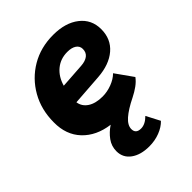

<svg xmlns="http://www.w3.org/2000/svg" viewBox="-210 -630 967 967"><g transform="rotate(-45 273.5 -147.0)"><path d="M416 173Q394 196 359 209.5Q324 223 284 223Q223 223 186 196Q149 169 149 123Q149 87 170 58Q191 29 223 8Q133 -4 80.5 -59.5Q28 -115 29 -203Q29 -293 69.5 -364Q110 -435 179.5 -476Q249 -517 338 -517Q425 -517 477.5 -476Q530 -435 530 -366Q530 -296 481 -254Q432 -212 348 -206L181 -194Q186 -160 216 -140.5Q246 -121 295 -121Q328 -121 361 -133.5Q394 -146 415 -167L481 -74Q467 -55 445.5 -39.5Q424 -24 398 -11Q341 17 311 43.5Q281 70 281 97Q281 130 318 130Q348 130 378 100ZM328 -307Q359 -309 376.5 -322.5Q394 -336 394 -361Q394 -382 376.5 -394Q359 -406 328 -406Q279 -406 244 -377Q209 -348 195 -298Z"/></g></svg>

Font: Livvic
Style: Bold Italic
Weight: 700
Italic angle: -10°
Designer: Jacques Le Bailly, Baron von Fonthausen
Version: Version 1.001; ttfautohint (v1.8.2)